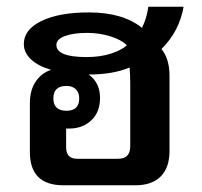

<svg xmlns="http://www.w3.org/2000/svg" viewBox="-20 -552 602 572"><path d="M169 0Q69 0 69 -99V-244Q69 -283 86 -308.5Q103 -334 132 -344Q94 -355 72.5 -375Q51 -395 51 -421Q51 -464 103.5 -489.5Q156 -515 245 -515Q346 -515 403 -469Q417 -497 422 -532H527Q514 -458 461 -406Q485 -377 485 -326V-102Q485 -53 459 -26.5Q433 0 383 0ZM238 -382Q278 -382 309.5 -392Q341 -402 358 -417Q341 -434 308 -444Q275 -454 240 -454Q198 -454 173 -444.5Q148 -435 148 -418Q148 -382 238 -382ZM210 -79H332Q368 -79 368 -116V-304Q368 -319 367.5 -330Q367 -341 366 -351Q317 -330 244 -330Q278 -306 278 -260Q278 -218 252 -193.5Q226 -169 186 -169Q181 -169 177 -169Q177 -163 177 -155V-113Q177 -79 210 -79ZM178 -222Q216 -222 216 -259Q216 -276 206 -286Q196 -296 178 -296Q139 -296 139 -259Q139 -222 178 -222Z"/></svg>

Font: Noto Sans Thai Looped UI Medium
Style: Regular
Weight: 500
Designer: Cadson Demak Team
Foundry: Cadson Demak Co., Ltd.
Version: Version 1.000; ttfautohint (v1.8.4.7-5d5b)